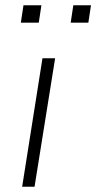

<svg xmlns="http://www.w3.org/2000/svg" viewBox="-20 -708 365 728"><path d="M64 0 141 -487H189L111 0ZM248 -622 258 -688H325L315 -622ZM59 -622 69 -688H137L127 -622Z"/></svg>

Font: Nunito Sans 10pt SemiExpanded ExtraLight
Style: Italic
Weight: 250
Width: 6
Italic angle: -9°
Designer: Vernon Adams
Foundry: Vernon Adams
Version: Version 3.101;gftools[0.9.27]